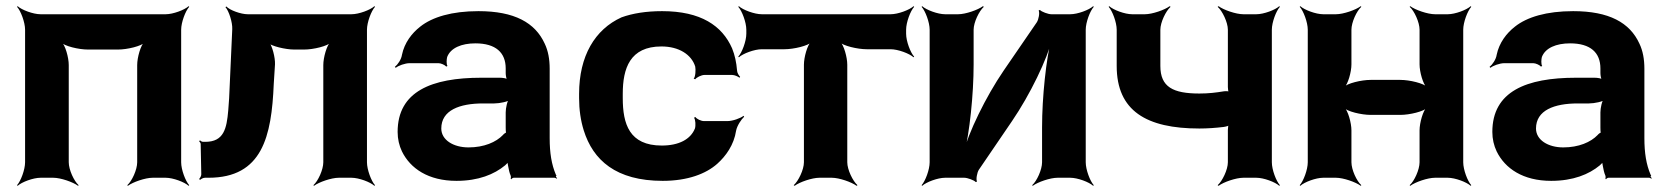

<svg xmlns="http://www.w3.org/2000/svg" viewBox="-20 -574 5385 620"><path d="M565 -50V-478C565 -502 579 -539 591 -552L589 -554C576 -542 539 -528 515 -528H111C87 -528 50 -542 37 -554L35 -552C47 -539 61 -502 61 -478V-50C61 -26 47 11 35 24L37 26C50 14 87 0 111 0H152C176 0 216 14 232 26L234 24C219 11 202 -26 202 -50V-364C202 -388 191 -428 178 -440L176 -438C188 -425 234 -414 264 -414H361C391 -414 437 -425 449 -438L447 -440C434 -428 423 -388 423 -364V-50C423 -26 406 11 391 24L393 26C409 14 449 0 473 0H515C539 0 576 14 589 26L591 24C579 11 565 -26 565 -50Z M1115 -528H780C758 -528 722 -541 711 -553L708 -551C719 -539 731 -502 730 -480L722 -303C721 -269 719 -240 717 -217C712 -159 703 -116 643 -116H636C632 -116 627 -119 626 -121L623 -118C625 -116 628 -112 628 -109L630 -11C630 -6 626 1 623 4L626 7C629 4 636 0 642 0H653C827 0 857 -133 864 -303L868 -366C869 -388 859 -427 848 -439L845 -436C856 -425 902 -414 930 -414H962C992 -414 1038 -425 1050 -438L1048 -440C1035 -428 1024 -388 1024 -364V-50C1024 -26 1007 11 992 24L994 26C1010 14 1050 0 1074 0H1115C1139 0 1176 14 1189 26L1191 24C1179 11 1165 -26 1165 -50V-478C1165 -502 1179 -539 1191 -552L1189 -554C1176 -542 1139 -528 1115 -528Z M1755 -128V-352C1755 -383 1750 -410 1739 -433C1708 -501 1641 -538 1525 -538C1439 -538 1376 -519 1337 -488C1310 -467 1286 -436 1278 -397C1276 -382 1264 -365 1255 -358L1258 -355C1266 -362 1288 -370 1303 -370H1396C1404 -370 1417 -364 1421 -359L1425 -361C1421 -366 1422 -383 1424 -390C1435 -419 1470 -434 1515 -434C1581 -434 1613 -404 1613 -353V-338C1613 -331 1615 -318 1619 -314L1621 -317C1617 -321 1603 -323 1594 -323H1534C1374 -323 1264 -279 1264 -148C1264 -125 1269 -104 1278 -85C1305 -30 1363 10 1454 10C1525 10 1576 -11 1611 -40C1615 -44 1622 -50 1623 -54L1619 -55C1618 -51 1620 -43 1621 -37C1623 -26 1625 -16 1629 -7C1630 -5 1630 1 1629 3L1631 5C1632 3 1636 0 1639 0H1771C1773 0 1776 2 1777 3L1779 1C1778 0 1775 -2 1775 -4C1775 -5 1777 -7 1777 -7L1775 -10C1761 -43 1755 -80 1755 -128ZM1405 -159C1405 -218 1464 -240 1540 -240H1576C1594 -240 1622 -246 1629 -253L1625 -256C1618 -249 1613 -225 1613 -211V-162C1613 -159 1613 -145 1615 -143L1617 -146C1615 -148 1606 -141 1604 -138C1582 -115 1543 -98 1493 -98C1444 -98 1405 -122 1405 -159Z M1991 -257V-271C1991 -353 2014 -424 2116 -424C2172 -424 2213 -398 2225 -359C2227 -349 2226 -326 2220 -320L2225 -318C2229 -324 2245 -332 2255 -332H2344C2352 -332 2363 -327 2368 -323L2370 -326C2366 -330 2360 -339 2360 -347C2358 -372 2353 -396 2344 -418C2312 -491 2243 -538 2118 -538C2067 -538 2023 -531 1987 -518C1901 -479 1850 -393 1850 -271V-257C1850 -220 1855 -185 1865 -153C1895 -57 1969 10 2120 10C2201 10 2260 -13 2296 -45C2324 -70 2350 -106 2357 -152C2360 -168 2374 -189 2383 -197L2381 -200C2371 -192 2346 -183 2329 -183H2253C2244 -183 2229 -190 2226 -196L2221 -194C2226 -188 2227 -168 2224 -159C2210 -124 2172 -104 2117 -104C2012 -104 1991 -174 1991 -257Z M2906 -465V-478C2906 -502 2920 -539 2932 -552L2930 -554C2917 -542 2880 -528 2856 -528H2440C2416 -528 2379 -542 2366 -554L2364 -552C2376 -539 2390 -502 2390 -478V-465C2390 -441 2376 -404 2364 -391L2366 -389C2379 -401 2416 -415 2440 -415H2513C2543 -415 2590 -426 2602 -439L2600 -441C2587 -429 2576 -389 2576 -365V-50C2576 -26 2558 11 2543 24L2546 26C2562 14 2602 0 2626 0H2666C2690 0 2730 14 2746 26L2749 24C2734 11 2716 -26 2716 -50V-365C2716 -389 2705 -429 2692 -441L2690 -439C2702 -426 2749 -415 2779 -415H2856C2880 -415 2917 -401 2930 -389L2932 -391C2920 -404 2906 -441 2906 -465Z M3328 -502 3221 -346C3163 -261 3107 -146 3089 -75L3093 -74C3111 -145 3124 -269 3124 -366V-478C3124 -502 3142 -539 3157 -552L3154 -554C3138 -542 3098 -528 3074 -528H3032C3008 -528 2971 -542 2958 -554L2956 -552C2968 -539 2982 -502 2982 -478V-50C2982 -26 2968 11 2956 24L2958 26C2971 14 3008 0 3032 0H3094C3104 0 3126 8 3131 14L3135 12C3131 6 3135 -17 3141 -26L3248 -183C3306 -268 3362 -383 3379 -453L3376 -454C3358 -384 3345 -260 3345 -163V-50C3345 -26 3328 11 3313 24L3315 26C3331 14 3371 0 3395 0H3436C3460 0 3497 14 3510 26L3512 24C3500 11 3486 -26 3486 -50V-478C3486 -502 3500 -539 3512 -552L3510 -554C3497 -542 3460 -528 3436 -528H3375C3365 -528 3343 -536 3338 -542L3334 -540C3338 -533 3334 -511 3328 -502Z M3853 -272C3768 -272 3727 -293 3727 -361V-478C3727 -502 3745 -539 3760 -552L3757 -554C3741 -542 3701 -528 3677 -528H3636C3612 -528 3575 -542 3562 -554L3560 -552C3572 -539 3586 -502 3586 -478V-361C3586 -216 3682 -159 3853 -159C3879 -159 3906 -161 3931 -164C3939 -165 3949 -168 3952 -171L3949 -174C3946 -171 3945 -160 3945 -154V-50C3945 -26 3927 11 3912 24L3915 26C3931 14 3971 0 3995 0H4037C4061 0 4098 14 4111 26L4113 24C4101 11 4087 -26 4087 -50V-478C4087 -502 4101 -539 4113 -552L4111 -554C4098 -542 4061 -528 4037 -528H3995C3971 -528 3931 -542 3915 -554L3912 -552C3927 -539 3945 -502 3945 -478V-293C3945 -288 3946 -277 3949 -274L3952 -277C3949 -280 3937 -280 3931 -279C3907 -275 3883 -272 3853 -272Z M4705 -50V-478C4705 -502 4719 -539 4731 -552L4729 -554C4716 -542 4679 -528 4655 -528H4614C4590 -528 4550 -542 4534 -554L4532 -552C4547 -539 4564 -502 4564 -478V-366C4564 -342 4575 -302 4588 -290L4590 -292C4578 -305 4532 -316 4502 -316H4406C4376 -316 4330 -305 4318 -292L4320 -290C4333 -302 4344 -342 4344 -366V-478C4344 -502 4361 -539 4376 -552L4374 -554C4358 -542 4318 -528 4294 -528H4253C4229 -528 4192 -542 4179 -554L4177 -552C4189 -539 4203 -502 4203 -478V-50C4203 -26 4189 11 4177 24L4179 26C4192 14 4229 0 4253 0H4294C4318 0 4358 14 4374 26L4376 24C4361 11 4344 -26 4344 -50V-153C4344 -177 4333 -217 4320 -229L4318 -227C4330 -214 4376 -203 4406 -203H4502C4532 -203 4578 -214 4590 -227L4588 -229C4575 -217 4564 -177 4564 -153V-50C4564 -26 4547 11 4532 24L4534 26C4550 14 4590 0 4614 0H4655C4679 0 4716 14 4729 26L4731 24C4719 11 4705 -26 4705 -50Z M5290 -128V-352C5290 -383 5285 -410 5274 -433C5243 -501 5176 -538 5060 -538C4974 -538 4911 -519 4872 -488C4845 -467 4821 -436 4813 -397C4811 -382 4799 -365 4790 -358L4793 -355C4801 -362 4823 -370 4838 -370H4931C4939 -370 4952 -364 4956 -359L4960 -361C4956 -366 4957 -383 4959 -390C4970 -419 5005 -434 5050 -434C5116 -434 5148 -404 5148 -353V-338C5148 -331 5150 -318 5154 -314L5156 -317C5152 -321 5138 -323 5129 -323H5069C4909 -323 4799 -279 4799 -148C4799 -125 4804 -104 4813 -85C4840 -30 4898 10 4989 10C5060 10 5111 -11 5146 -40C5150 -44 5157 -50 5158 -54L5154 -55C5153 -51 5155 -43 5156 -37C5158 -26 5160 -16 5164 -7C5165 -5 5165 1 5164 3L5166 5C5167 3 5171 0 5174 0H5306C5308 0 5311 2 5312 3L5314 1C5313 0 5310 -2 5310 -4C5310 -5 5312 -7 5312 -7L5310 -10C5296 -43 5290 -80 5290 -128ZM4940 -159C4940 -218 4999 -240 5075 -240H5111C5129 -240 5157 -246 5164 -253L5160 -256C5153 -249 5148 -225 5148 -211V-162C5148 -159 5148 -145 5150 -143L5152 -146C5150 -148 5141 -141 5139 -138C5117 -115 5078 -98 5028 -98C4979 -98 4940 -122 4940 -159Z"/></svg>

Font: Asimov
Style: EdgeWide
Weight: 500
Designer: Google
Version: Version 2.000980: 2014